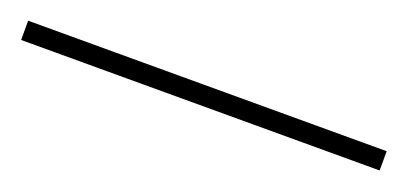

<svg xmlns="http://www.w3.org/2000/svg" viewBox="-19 -889 497 234"><g transform="rotate(20 229.5 -772.5)"><path d="M462 -760V-785H-3V-760Z"/></g></svg>

Font: Noto Sans Malayalam SemiCondensed Thin
Style: Regular
Weight: 100
Width: 4
Designer: Jelle Bosma - Monotype Design Team
Foundry: Monotype Imaging Inc.
Version: Version 2.104